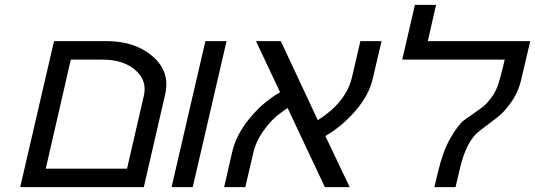

<svg xmlns="http://www.w3.org/2000/svg" viewBox="-20 -769 2199 789"><path d="M502 -76 571 -375Q586 -439 535 -482Q486 -524 401 -524H271L168 -76ZM419 -600Q536 -600 609 -536Q681 -473 658 -378L571 0H63L202 -600Z M685 0 824 -600H911L772 0Z M1512 -447Q1497 -379 1441 -314Q1386 -250 1317 -210L1417 0H1315L1162 -325Q1148 -317 1119 -294Q1092 -272 1063 -232Q1032 -189 1021 -141L988 0H901L934 -144Q950 -215 1006 -283Q1059 -348 1131 -390L1032 -600H1134L1286 -275Q1402 -349 1426 -450L1461 -600H1548Z M2123 -447Q2111 -392 2082 -351Q2052 -308 2024 -287Q2014 -279 1994 -264Q1974 -249 1966 -243Q1935 -220 1927 -208Q1890 -165 1868 -68L1852 0H1765L1780 -63Q1800 -147 1830 -200Q1863 -257 1887 -275Q1929 -305 1945 -316Q1975 -336 1988 -354Q2012 -381 2024 -413Q2035 -443 2048 -498L2054 -524H1633L1685 -749H1772L1738 -600H2159Z"/></svg>

Font: Miedinger
Style: Italic
Weight: 400
Italic angle: -13°
Version: Version 001.000